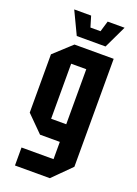

<svg xmlns="http://www.w3.org/2000/svg" viewBox="-163 -798 714 1003"><g transform="rotate(20 194.0 -296.0)"><path d="M56 140V40H234V-56H124L34 -146V-470L132 -560H350V40L250 140ZM150 -460V-154H234V-460ZM254 -732H348L288 -606H128L68 -732H162L180 -672H236Z"/></g></svg>

Font: Tektur Condensed Medium
Style: Regular
Weight: 500
Width: 3
Designer: Adam Jagosz
Foundry: Adam Jagosz
Version: Version 1.005;gftools[0.9.30]